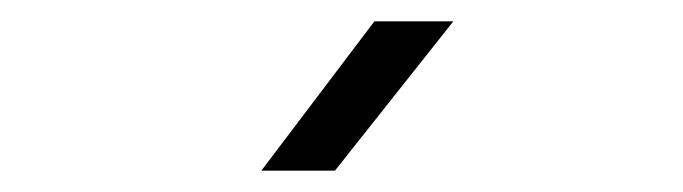

<svg xmlns="http://www.w3.org/2000/svg" viewBox="-20 -805 640 180"><path d="M225 -645 331 -785H405L294 -645Z"/></svg>

Font: Tiny ExtraLight
Style: Regular
Weight: 200
Monospace: yes
Designer: Philipp Nurullin, Konstantin Bulenkov
Foundry: JetBrains
Version: Version 2.251; ttfautohint (v1.8.4.7-5d5b)